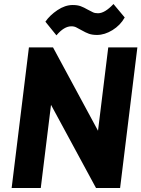

<svg xmlns="http://www.w3.org/2000/svg" viewBox="-20 -936 704 956"><path d="M261 -760 206 -828Q228 -860 266 -885.5Q304 -911 342 -911Q366 -911 382 -905Q398 -899 417 -888Q434 -879 443.5 -874.5Q453 -870 468 -870Q502 -870 545 -916L601 -849Q579 -810 540 -786Q501 -762 463 -762Q439 -762 422.5 -768Q406 -774 387 -785Q370 -794 360 -799.5Q350 -805 335 -805Q299 -805 261 -760ZM38 0 124 -700H244L468 -285L519 -700H664L578 0H458L234 -414L183 0Z"/></svg>

Font: Haskoy ExtraBold
Style: Italic
Weight: 800
Designer: Ertekin Erdin
Foundry: Ertekin Erdin
Version: Version 2.000; ttfautohint (v1.8.4.7-5d5b)